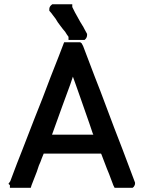

<svg xmlns="http://www.w3.org/2000/svg" viewBox="-20 -898 680 899"><path d="M360.4 -710.9H358.4H355.5H349.6H343.8H336.9H331.1H325.2H319.3H300.8V-712.9V-725.6Q292 -737.3 285.2 -749Q272.5 -763.7 265.6 -773.4L251 -793Q245.1 -801.8 240.2 -810.5Q233.4 -818.4 227.5 -827.1Q221.7 -835.9 210.9 -847.7V-855.5Q210.9 -865.2 218.8 -873L224.6 -877.9H232.4H241.2H252.9H265.6H273.4H282.2H289.1H297.9H318.4V-865.2L331.1 -839.8L345.7 -813.5Q350.6 -804.7 355.5 -795.9Q360.4 -787.1 366.2 -778.3Q367.2 -778.3 376 -760.7Q380.9 -752.9 387.7 -739.3V-734.4Q387.7 -724.6 381.8 -716.8L376 -710.9H368.2ZM453.1 -178.7H184.6Q179.7 -168 175.8 -157.2Q169.9 -139.6 162.1 -123Q155.3 -102.5 152.3 -93.8Q128.9 -33.2 127.9 -31.2L124 -18.6H109.4H107.4H104.5H92.8H82H74.2H65.4H56.6H45.9H26.4V-31.2L19.5 -37.1L28.3 -49.8Q29.3 -51.8 43 -88.9Q56.6 -126 85 -197.3Q113.3 -268.6 140.6 -340.8L179.7 -439.5Q198.2 -488.3 216.8 -537.1Q261.7 -650.4 280.3 -700.2H293.9H295.9H296.9H308.6H319.3H327.1H333H340.8H348.6H355.5L362.3 -695.3Q366.2 -689.5 369.1 -682.6Q396.5 -611.3 422.9 -541Q451.2 -469.7 477.5 -398.4Q496.1 -348.6 514.6 -299.8L552.7 -201.2L612.3 -43V-39.1Q612.3 -31.2 606.4 -23.4L600.6 -18.6H592.8H584H572.3H560.5H552.7H544.9H537.1H529.3H516.6Q508.8 -33.2 507.8 -38.1Q501 -56.6 498 -64Q495.1 -71.3 490.7 -83.5Q486.3 -95.7 480.5 -108.4L455.1 -174.8ZM223.6 -267.6H417Q414.1 -272.5 410.2 -285.2Q406.2 -297.9 399.4 -317.4Q389.6 -346.7 378.9 -376Q368.2 -405.3 358.4 -434.6Q344.7 -472.7 335.9 -498.5Q327.1 -524.4 321.3 -539.1Q311.5 -507.8 293 -459Q282.2 -429.7 271.5 -400.4Z"/></svg>

Font: LeFont
Style: Default
Weight: 400
Designer: Leryon MEDIA
Version: Version 1.0